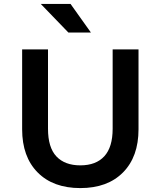

<svg xmlns="http://www.w3.org/2000/svg" viewBox="-20 -948 820 980"><path d="M93 -288V-696H225V-291Q225 -195 268 -149.5Q311 -104 390 -104Q470 -104 512.5 -150.5Q555 -197 555 -291V-696H687V-288Q687 -148 608 -68Q529 12 390 12Q251 12 172 -68Q93 -148 93 -288ZM329 -782 188 -928H340L444 -782Z"/></svg>

Font: AmikoBold
Style: Bold
Weight: 700
Designer: Pablo Impallari, Rodrigo Fuenzalida, Andres Torresi
Foundry: Impallari Type
Version: Version 1.000; ttfautohint (v1.3)